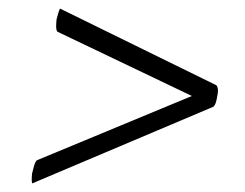

<svg xmlns="http://www.w3.org/2000/svg" viewBox="-20 -513 572 448"><path d="M55 -85Q53 -93 55 -109Q57 -117 59.5 -126Q62 -135 66 -139L459 -302L455 -276L114 -439Q111 -443 111 -451Q111 -459 112 -468Q114 -476 116 -482.5Q118 -489 120 -493L485 -314Q488 -310 488.5 -303.5Q489 -297 487 -289Q486 -282 484 -275Q482 -268 478 -264Z"/></svg>

Font: Petrona
Style: Italic
Weight: 400
Italic angle: -9°
Designer: Ringo R. Seeber
Foundry: Ringo R. Seeber
Version: Version 2.001; ttfautohint (v1.8.3)